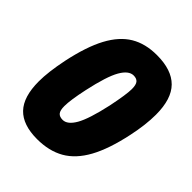

<svg xmlns="http://www.w3.org/2000/svg" viewBox="-199 -818 945 945"><g transform="rotate(45 273.5 -345.0)"><path d="M23 -197Q23 -263 43 -360Q69 -483 109 -557.5Q149 -632 206 -666Q263 -700 343 -700Q446 -700 496.5 -649Q547 -598 547 -489Q547 -419 528 -330Q502 -207 461 -132.5Q420 -58 360.5 -24Q301 10 218 10Q119 10 71 -40Q23 -90 23 -197ZM354 -360Q374 -457 374 -494Q374 -524 364 -536Q354 -548 333 -548Q299 -548 271 -499Q243 -450 217 -330Q198 -242 198 -200Q198 -170 208 -158Q218 -146 240 -146Q273 -146 300.5 -194Q328 -242 354 -360Z"/></g></svg>

Font: Decalotype Black Italic
Style: Regular
Weight: 900
Italic angle: -12°
Designer: Alfredo Marco Pradil
Foundry: Alfredo Marco Pradil
Version: Version 1.0